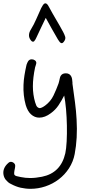

<svg xmlns="http://www.w3.org/2000/svg" viewBox="-83 -850 523 1180"><path d="M387.7 -116.2Q394.5 1 376 96.7Q367.2 143.6 340.8 184.6Q315.4 223.6 278.3 252Q241.2 280.3 196.3 295.4Q151.4 310.5 104.5 310.5Q88.9 310.5 73.7 308.6Q58.6 306.6 43.9 303.7Q14.6 296.9 -14.6 281.2Q-25.4 276.4 -32.7 270Q-40 263.7 -46.9 255.9Q-58.6 241.2 -61.5 223.6Q-67.4 188.5 -40 159.2L-39.1 158.2Q-34.2 153.3 -28.8 148.9Q-23.4 144.5 -15.6 144.5Q-8.8 144.5 -1 149.4Q9.8 157.2 10.3 166.5Q10.7 175.8 8.8 183.6Q1 217.8 5.9 224.6Q8.8 229.5 18.6 232.4Q28.3 235.4 44.9 238.3Q73.2 244.1 102.5 244.1Q135.7 244.1 174.8 236.3Q291 212.9 318.4 91.8Q324.2 65.4 326.7 19Q329.1 -27.3 328.1 -78.6Q327.1 -129.9 322.8 -179.2Q318.4 -228.5 311.5 -262.7Q294.9 -230.5 276.4 -202.6Q257.8 -174.8 229.5 -154.3Q193.4 -127 158.2 -127Q129.9 -127 107.4 -147.5Q86.9 -166 75.2 -204.1Q58.6 -263.7 61.5 -329.1Q62.5 -357.4 67.4 -387.7Q72.3 -418 80.1 -452.1Q85 -465.8 89.8 -473.6Q97.7 -485.4 111.3 -485.4Q118.2 -485.4 121.1 -484.4Q132.8 -480.5 137.7 -472.7Q141.6 -465.8 139.6 -459Q137.7 -452.1 135.7 -445.3L132.8 -436.5Q119.1 -371.1 119.1 -319.8Q119.1 -268.6 132.8 -221.7Q139.6 -197.3 147.5 -191.4Q155.3 -185.5 160.2 -185.5Q172.9 -185.5 194.3 -201.2Q228.5 -226.6 246.1 -263.7Q263.7 -300.8 276.4 -335.9Q278.3 -339.8 278.8 -344.2Q279.3 -348.6 281.2 -353.5Q283.2 -361.3 284.7 -369.1Q286.1 -377 290 -383.8Q299.8 -399.4 320.3 -399.4H322.3Q345.7 -399.4 355.5 -378.9Q359.4 -371.1 360.4 -361.3Q361.3 -351.6 362.3 -342.8Q362.3 -338.9 362.3 -335Q362.3 -331.1 363.3 -328.1Q371.1 -273.4 377.9 -221.2Q384.8 -168.9 387.7 -116.2ZM198.2 -740.2Q182.6 -709 168.9 -679.2Q155.3 -649.4 141.6 -621.1Q138.7 -614.3 134.8 -607.4Q130.9 -600.6 127 -596.7Q123 -592.8 117.7 -593.8Q112.3 -594.7 106.4 -602.5Q93.8 -619.1 95.2 -636.2Q96.7 -653.3 106.4 -668Q125 -698.2 139.6 -731.9Q154.3 -765.6 169.9 -799.8Q175.8 -811.5 181.2 -819.3Q186.5 -827.1 192.4 -829.1Q198.2 -831.1 204.6 -826.2Q210.9 -821.3 217.8 -807.6Q239.3 -767.6 261.7 -730Q284.2 -692.4 305.7 -652.3Q312.5 -639.6 317.4 -625Q322.3 -610.4 309.6 -593.8Q303.7 -585.9 298.8 -585Q293.9 -584 289.6 -586.9Q285.2 -589.8 280.8 -596.2Q276.4 -602.5 272.5 -608.4Q253.9 -639.6 235.8 -672.4Q217.8 -705.1 198.2 -740.2Z"/></svg>

Font: Scriphy
Style: Regular
Weight: 400
Designer: Ala M. Lockhart
Foundry: Ala M. Lockhart
Version: Version 1.0 2021